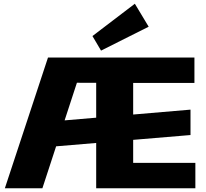

<svg xmlns="http://www.w3.org/2000/svg" viewBox="-20 -1008 1101 1028"><path d="M237 -700H436L207 0H6ZM250 -357 1000 -421V-285L250 -222ZM495 -700H1021V-564H650L693 -668V-32L650 -136H1026V0H495ZM650 -700V-564L362 -565L363 -700ZM776 -865 521 -737 475 -815 702 -988Z"/></svg>

Font: Pathway Extreme ExtraBold
Style: Regular
Weight: 800
Designer: Eduardo Rodriguez Tunni
Foundry: Eduardo Rodriguez Tunni
Version: Version 1.001;gftools[0.9.26]